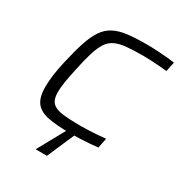

<svg xmlns="http://www.w3.org/2000/svg" viewBox="-205 -835 1096 1172"><g transform="rotate(30 343.0 -249.0)"><path d="M359 8Q259 8 197.5 -4Q136 -16 108 -52.5Q80 -89 80 -160Q80 -197 85.5 -242Q91 -287 104 -344Q125 -437 145.5 -500Q166 -563 192.5 -602Q219 -641 257.5 -661.5Q296 -682 352 -689Q408 -696 488 -696Q521 -696 557.5 -694Q594 -692 628 -689Q662 -686 686 -682L672 -615Q644 -618 614.5 -620Q585 -622 558 -623.5Q531 -625 508 -625Q436 -625 387.5 -620.5Q339 -616 307.5 -601Q276 -586 256 -555.5Q236 -525 220 -473.5Q204 -422 188 -344Q176 -289 169 -246.5Q162 -204 162 -173Q162 -123 184 -99.5Q206 -76 255.5 -69.5Q305 -63 388 -63Q427 -63 475 -66Q523 -69 560 -73L546 -3Q521 0 489 2.5Q457 5 423 6.5Q389 8 359 8ZM222 198V193L334 -10H387V-5L299 198Z"/></g></svg>

Font: Saira Expanded
Style: Italic
Weight: 400
Width: 7
Italic angle: -12°
Designer: Hector Gatti with collaboration of the Omnibus-Type team
Foundry: Omnibus-Type
Version: Version 1.101